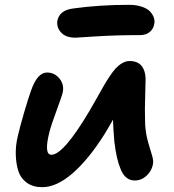

<svg xmlns="http://www.w3.org/2000/svg" viewBox="-20 -774 723 799"><path d="M293.9 -617.2Q253.4 -617.2 233.6 -639.4Q213.9 -661.6 219.2 -689.9Q229 -731.9 285.2 -738.8Q393.1 -753.9 516.1 -753.9Q547.9 -753.9 571 -745.8Q594.2 -737.8 605.2 -725.3Q616.2 -712.9 620.4 -700Q624.5 -687 622.1 -674.8Q618.2 -652.8 602.5 -640.4Q586.9 -627.9 563 -627.9Q462.9 -627.9 379.9 -622.6Q296.9 -617.2 293.9 -617.2ZM155.8 4.9Q117.2 4.9 91.8 -13.4Q66.4 -31.7 56.6 -61.5Q46.9 -91.3 45.7 -129.6Q44.4 -168 54.2 -208Q63 -246.6 80.8 -307.4Q98.6 -368.2 109.9 -398.9Q135.7 -472.2 175.8 -472.2Q206.5 -472.2 227.1 -447.5Q247.6 -422.9 241.2 -390.1Q238.3 -376 216.1 -315.9Q193.8 -255.9 186 -226.1Q161.6 -129.9 193.8 -129.9Q244.1 -129.9 352.1 -312Q364.3 -332.5 381.8 -363.8Q399.4 -395 410.2 -414.1Q420.9 -433.1 435.8 -455.6Q450.7 -478 462.4 -490.5Q474.1 -502.9 489 -511.5Q503.9 -520 519 -520Q552.7 -520 568.8 -500.2Q585 -480.5 585.9 -446.8Q585.9 -439.9 584.5 -387.2Q583 -334.5 583 -318.6Q583 -302.7 584 -256.8Q586.4 -216.8 596.4 -182.1Q606.4 -147.5 613 -126.2Q619.6 -105 616.2 -88.9Q610.8 -62 589.6 -42.5Q568.4 -22.9 541 -22.9Q521.5 -22.9 506.8 -34.2Q492.2 -45.4 482.7 -68.4Q473.1 -91.3 467 -117.7Q460.9 -144 456.1 -182.1Q451.7 -231 450.2 -275.9Q448.2 -272.5 435.5 -250.2Q422.9 -228 415 -215.8Q348.6 -110.4 282 -52.7Q215.3 4.9 155.8 4.9Z"/></svg>

Font: Shantell Sans Irregular Bouncy
Style: Italic
Weight: 600
Italic angle: -11.31°
Designer: Stephen Nixon, Anya Danilova, Shantell Martin
Foundry: Arrow Type
Version: Version 1.006;[9816181b4]